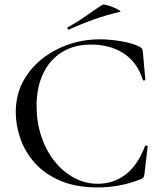

<svg xmlns="http://www.w3.org/2000/svg" viewBox="-20 -808 709 840"><path d="M417 -636Q461 -636 510.5 -627.5Q560 -619 590 -604Q598 -599 601 -595Q604 -591 605 -580L616 -460Q616 -457 611 -456Q606 -455 605 -459Q579 -538 519.5 -575.5Q460 -613 378 -613Q304 -613 250.5 -579.5Q197 -546 168.5 -485.5Q140 -425 140 -344Q140 -274 160.5 -212Q181 -150 218 -103.5Q255 -57 303.5 -30.5Q352 -4 408 -4Q476 -4 529 -44Q582 -84 614 -168Q615 -172 620.5 -171Q626 -170 626 -167L612 -47Q610 -35 607.5 -31.5Q605 -28 596 -24Q548 -5 501 3.5Q454 12 408 12Q312 12 243.5 -17.5Q175 -47 132 -95.5Q89 -144 69 -202Q49 -260 49 -317Q49 -390 79 -448Q109 -506 161 -548Q213 -590 279 -613Q345 -636 417 -636ZM282 -679Q278 -677 276 -682.5Q274 -688 277 -689Q321 -713 356.5 -738.5Q392 -764 428 -787Q432 -790 446.5 -786Q461 -782 477 -775.5Q493 -769 502 -763Q511 -757 504 -756Q437 -740 385 -721Q333 -702 282 -679Z"/></svg>

Font: Cormorant Light Medium
Style: Regular
Weight: 500
Version: Version 4.000